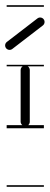

<svg xmlns="http://www.w3.org/2000/svg" viewBox="-28 -483 191 735"><path d="M19 -295.5 136 -385.5C143.4 -391.2 144.8 -401.9 139.1 -409.4C133.4 -416.8 122.7 -418.2 115.3 -412.5L-1.7 -322.5C-9.2 -316.8 -10.6 -306.1 -4.8 -298.6C0.9 -291.2 11.6 -289.8 19 -295.5ZM-2.5 226V232H140V226ZM-2.5 -235V-229H58.7C54.1 -225.9 51 -220.6 51 -215V-17C51 -12.1 53.6 -7.3 57.3 -4H-2.5V8H140V-4H80.1C84 -7.3 86 -12.1 86 -17V-215C86 -219 84 -224 81 -227C80 -227.7 79.1 -228.4 78.1 -229H140V-235ZM-2.5 -463V-457H140V-463Z"/></svg>

Font: LetsTraceRuled
Style: Medium
Weight: 500
Version: Version 003.000